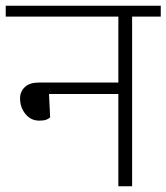

<svg xmlns="http://www.w3.org/2000/svg" viewBox="-30 -650 581 670"><path d="M383 -362V-592H-10V-630H531V-592H431V0H383V-322H141L145 -241Q141 -236 132 -232.5Q123 -229 107 -229Q78 -229 59 -252Q40 -275 40 -307Q40 -330 56.5 -346Q73 -362 106 -362Z"/></svg>

Font: Mukta ExtraLight
Style: Regular
Weight: 275
Designer: Girish Dalvi and Yashodeep Gholap
Foundry: Ek Type
Version: Version 2.538;PS 1.002;hotconv 16.6.51;makeotf.lib2.5.65220;